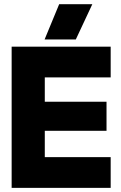

<svg xmlns="http://www.w3.org/2000/svg" viewBox="-20 -905 581 925"><path d="M36.1 0V-680.2H513.2V-532.2H195.8V-415H493.2V-274.9H195.8V-147.9H513.2V0ZM194.8 -714.8 265.1 -884.8H424.8L345.2 -714.8Z"/></svg>

Font: TASA Orbiter Display Black
Style: Regular
Weight: 900
Designer: Weizhong Zhang
Version: Version 1.000;Glyphs 3.1.2 (3151)